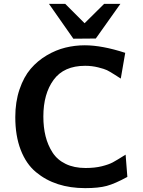

<svg xmlns="http://www.w3.org/2000/svg" viewBox="-20 -951 737 992"><path d="M233 -931H317L417 -831L518 -931H602L475 -752L359 -751ZM59 -346Q59 -425 81 -489.5Q103 -554 138.5 -595.5Q174 -637 221.5 -665Q269 -693 318 -705Q367 -717 418 -717Q507 -717 627 -678L604 -545Q601 -547 573.5 -564.5Q546 -582 532.5 -588.5Q519 -595 487 -603Q455 -611 420 -611Q310 -611 257 -538.5Q204 -466 204 -349Q204 -293 215.5 -247Q227 -201 251.5 -163Q276 -125 319.5 -104Q363 -83 422 -83Q470 -83 506 -92Q542 -101 562.5 -112Q583 -123 629 -152L638 -37Q574 -2 531.5 9.5Q489 21 420 21Q343 21 279.5 0.5Q216 -20 165.5 -62Q115 -104 87 -176.5Q59 -249 59 -346Z"/></svg>

Font: Coval
Style: ExtraBold
Weight: 800
Foundry: Context Ltd
Version: Version 001.000